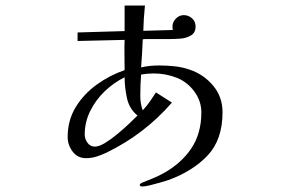

<svg xmlns="http://www.w3.org/2000/svg" viewBox="-20 -614 1040 698"><path d="M480 -194Q450 -218 441.5 -257.5Q433 -297 433 -333Q394 -314 361 -282.5Q328 -251 308 -210.5Q288 -170 288 -125Q288 -109 298 -95Q308 -81 325 -81Q340 -81 361.5 -94Q383 -107 406.5 -126.5Q430 -146 449.5 -164.5Q469 -183 480 -194ZM789 -206Q789 -106 734.5 -48.5Q680 9 591 41Q582 44 563 49.5Q544 55 525.5 59.5Q507 64 497 64Q495 64 491.5 63Q488 62 488 58Q488 55 491.5 53Q495 51 497 50Q517 42 536.5 34Q556 26 574 16Q639 -20 675.5 -74.5Q712 -129 712 -205Q712 -246 687.5 -280Q663 -314 626 -330Q584 -347 539 -347Q527 -347 515.5 -346Q504 -345 493 -343Q490 -304 490 -266Q490 -253 492 -239.5Q494 -226 499 -213Q513 -228 524.5 -244.5Q536 -261 547 -278L605 -241Q505 -126 367 -59Q350 -51 331.5 -45Q313 -39 293 -39Q262 -39 244 -63Q226 -87 226 -116Q226 -177 255.5 -225Q285 -273 332.5 -307Q380 -341 433 -359Q433 -387 432.5 -414Q432 -441 433 -469L262 -465V-496L433 -501Q433 -524 433 -547.5Q433 -571 433 -594H507Q502 -547 501 -502L608 -505Q608 -508 607.5 -511Q607 -514 607 -517Q607 -534 619.5 -546.5Q632 -559 648 -559Q665 -559 678 -547.5Q691 -536 691 -518Q691 -495 674 -485Q657 -475 635 -473.5Q613 -472 596 -472H515Q511 -472 507 -472Q503 -472 499 -471Q498 -446 496.5 -420.5Q495 -395 493 -369Q510 -373 526.5 -374.5Q543 -376 559 -376Q587 -376 615 -373Q643 -370 669 -361Q720 -344 754.5 -303Q789 -262 789 -206Z"/></svg>

Font: Kaisei Opti
Style: Regular
Weight: 400
Designer: Font-Kai, 金井和夫
Foundry: KAZUO KANAI
Version: Version 5.003